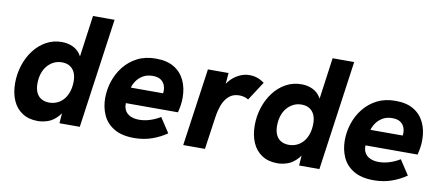

<svg xmlns="http://www.w3.org/2000/svg" viewBox="-65 -944 2767 1201"><g transform="rotate(10 1319.0 -343.5)"><path d="M215 10Q157 10 116.5 -16.5Q76 -43 55.5 -90.5Q35 -138 35 -200Q35 -258 52.5 -312.5Q70 -367 102.5 -410Q135 -453 180 -478Q225 -503 280 -503Q319 -503 352 -487Q385 -471 404 -437Q423 -403 420 -348L396 -364L442 -697H579L481 0H352L361 -127L395 -143Q373 -80 343 -46.5Q313 -13 279.5 -1.5Q246 10 215 10ZM265 -116Q294 -116 318 -127.5Q342 -139 359 -160Q376 -181 385 -210Q394 -239 394 -273Q394 -306 383.5 -329Q373 -352 352.5 -365Q332 -378 302 -378Q273 -378 249.5 -366Q226 -354 208.5 -333Q191 -312 182 -283.5Q173 -255 173 -220Q173 -187 184 -163.5Q195 -140 216 -128Q237 -116 265 -116Z M827 10Q748 10 699 -19.5Q650 -49 628 -98Q606 -147 606 -205Q606 -260 623.5 -313Q641 -366 675.5 -409Q710 -452 760 -477.5Q810 -503 877 -503Q947 -503 992 -476Q1037 -449 1060 -401Q1083 -353 1083 -291Q1083 -265 1079.5 -242.5Q1076 -220 1070 -196H739Q739 -190 739.5 -185.5Q740 -181 740 -175Q746 -141 772.5 -124.5Q799 -108 837 -108Q872 -108 906.5 -119Q941 -130 972 -149L1033 -56Q992 -27 940 -8.5Q888 10 827 10ZM953 -272Q956 -283 957.5 -293Q959 -303 959 -313Q959 -334 951 -352Q943 -370 925 -381.5Q907 -393 876 -393Q840 -393 814.5 -378Q789 -363 773.5 -340.5Q758 -318 753 -297H999Z M1138 0 1208 -493H1339L1328 -359L1309 -362Q1317 -405 1342.5 -436.5Q1368 -468 1402 -485.5Q1436 -503 1469 -503Q1497 -503 1519.5 -495.5Q1542 -488 1566 -471L1488 -351Q1479 -358 1462.5 -362.5Q1446 -367 1431 -367Q1390 -367 1364 -343.5Q1338 -320 1324.5 -283Q1311 -246 1305 -202L1276 0Z M1737 10Q1679 10 1638.5 -16.5Q1598 -43 1577.5 -90.5Q1557 -138 1557 -200Q1557 -258 1574.5 -312.5Q1592 -367 1624.5 -410Q1657 -453 1702 -478Q1747 -503 1802 -503Q1841 -503 1874 -487Q1907 -471 1926 -437Q1945 -403 1942 -348L1918 -364L1964 -697H2101L2003 0H1874L1883 -127L1917 -143Q1895 -80 1865 -46.5Q1835 -13 1801.5 -1.5Q1768 10 1737 10ZM1787 -116Q1816 -116 1840 -127.5Q1864 -139 1881 -160Q1898 -181 1907 -210Q1916 -239 1916 -273Q1916 -306 1905.5 -329Q1895 -352 1874.5 -365Q1854 -378 1824 -378Q1795 -378 1771.5 -366Q1748 -354 1730.5 -333Q1713 -312 1704 -283.5Q1695 -255 1695 -220Q1695 -187 1706 -163.5Q1717 -140 1738 -128Q1759 -116 1787 -116Z M2349 10Q2270 10 2221 -19.5Q2172 -49 2150 -98Q2128 -147 2128 -205Q2128 -260 2145.5 -313Q2163 -366 2197.5 -409Q2232 -452 2282 -477.5Q2332 -503 2399 -503Q2469 -503 2514 -476Q2559 -449 2582 -401Q2605 -353 2605 -291Q2605 -265 2601.5 -242.5Q2598 -220 2592 -196H2261Q2261 -190 2261.5 -185.5Q2262 -181 2262 -175Q2268 -141 2294.5 -124.5Q2321 -108 2359 -108Q2394 -108 2428.5 -119Q2463 -130 2494 -149L2555 -56Q2514 -27 2462 -8.5Q2410 10 2349 10ZM2475 -272Q2478 -283 2479.5 -293Q2481 -303 2481 -313Q2481 -334 2473 -352Q2465 -370 2447 -381.5Q2429 -393 2398 -393Q2362 -393 2336.5 -378Q2311 -363 2295.5 -340.5Q2280 -318 2275 -297H2521Z"/></g></svg>

Font: Hanken Grotesk ExtraBold
Style: Italic
Weight: 800
Italic angle: -8°
Designer: Alfredo Marco Pradil
Foundry: Hanken Design Co.
Version: Version 3.013